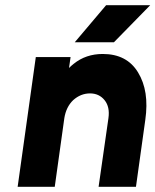

<svg xmlns="http://www.w3.org/2000/svg" viewBox="-20 -720 599 740"><path d="M268 -557H419L559 -700H389ZM504 0 540 -258Q548 -314 541 -359.5Q534 -405 512 -441Q469 -512 376 -512Q311 -512 264 -474Q259 -470 255 -466.5Q251 -463 246 -458L252 -500H118L48 0H191L228 -265Q235 -308 262 -334Q291 -360 327 -360Q362 -360 383 -334Q404 -308 398 -265L360 0Z"/></svg>

Font: Unageo
Style: ExtraBold-Italic
Weight: 800
Designer: Richard Sepsi
Foundry: Richard Sepsi
Version: Version 2.000